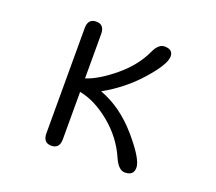

<svg xmlns="http://www.w3.org/2000/svg" viewBox="-126 -937 1253 1113"><g transform="rotate(20 500.0 -380.0)"><path d="M339.8 -430.7Q416 -455.1 510.3 -533.2Q604.5 -611.3 648.4 -708Q673.8 -762.7 710.9 -762.7Q762.7 -762.7 762.7 -719.7Q762.7 -670.9 670.4 -566.4Q578.1 -461.9 453.1 -392.6Q585.9 -343.8 691.4 -221.2Q796.9 -98.6 796.9 -45.9Q796.9 2.9 742.2 2.9Q704.1 2.9 675.8 -59.6Q627.9 -170.9 532.2 -250Q436.5 -329.1 339.8 -347.7V-55.7Q339.8 2.9 289.1 2.9Q238.3 2.9 238.3 -55.7V-704.1Q238.3 -762.7 289.1 -762.7Q339.8 -762.7 339.8 -704.1Z"/></g></svg>

Font: MotoyaLMaru
Style: W3 mono
Weight: 400
Version: Version 1.01